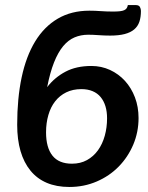

<svg xmlns="http://www.w3.org/2000/svg" viewBox="-20 -726 580 753"><path d="M338.4 -467.3Q377.4 -467.3 411.4 -451.7Q445.3 -436 470.2 -408.7Q495.1 -381.3 509.3 -344Q523.4 -306.6 523.4 -263.2Q523.4 -208 502.7 -158.9Q481.9 -109.9 445.6 -72.8Q409.2 -35.6 359.4 -14.2Q309.6 7.3 252 7.3Q201.7 7.3 163.3 -9Q125 -25.4 99.4 -56.9Q73.7 -88.4 60.5 -133.5Q47.4 -178.7 47.4 -236.8Q47.4 -339.8 64.9 -422.6Q82.5 -505.4 117.9 -563.5Q153.3 -621.6 206.5 -652.8Q259.8 -684.1 330.6 -684.1Q352.1 -684.1 375 -682.4Q397.9 -680.7 423.3 -680.7Q439.5 -680.7 450 -681.9Q460.4 -683.1 467 -686Q473.6 -689 476.8 -693.8Q480 -698.7 481.4 -706.1H512.2Q524.9 -706.1 528.8 -698.5Q532.7 -690.9 532.7 -683.1Q532.7 -658.7 526.6 -640.6Q520.5 -622.6 506.3 -610.6Q492.2 -598.6 469 -592.5Q445.8 -586.4 412.1 -586.4Q389.6 -586.4 366.9 -588.1Q344.2 -589.8 326.2 -589.8Q296.9 -589.8 272.2 -579.3Q247.6 -568.8 227.5 -544.7Q207.5 -520.5 191.9 -481.2Q176.3 -441.9 165 -384.3Q194.3 -422.4 236.8 -444.8Q279.3 -467.3 338.4 -467.3ZM262.2 -84Q295.4 -84 321 -98.1Q346.7 -112.3 364.3 -136.7Q381.8 -161.1 390.9 -193.6Q399.9 -226.1 399.9 -262.2Q399.9 -288.1 393.6 -309.1Q387.2 -330.1 374.8 -345.2Q362.3 -360.4 343.3 -368.4Q324.2 -376.5 299.3 -376.5Q265.6 -376.5 239.7 -363.8Q213.9 -351.1 196.3 -328.6Q178.7 -306.2 169.7 -274.9Q160.6 -243.7 160.6 -207Q160.6 -147 185.8 -115.5Q210.9 -84 262.2 -84Z"/></svg>

Font: Carlito
Style: Bold Italic
Weight: 700
Italic angle: -7°
Designer: Lukasz Dziedzic
Foundry: tyPoland Lukasz Dziedzic
Version: Version 1.104